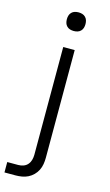

<svg xmlns="http://www.w3.org/2000/svg" viewBox="-153 -771 594 1035"><g transform="rotate(15 143.5 -253.5)"><path d="M-13 215V157H48Q63 157 77 152Q91 147 100.5 136Q110 125 114 110.5Q118 96 118 81V-520H182V81Q182 99 179 117Q176 135 168 151Q160 167 147 180Q134 193 118 201Q102 209 84 212Q66 215 48 215ZM150 -618Q139 -618 129 -621Q119 -624 111.5 -631.5Q104 -639 101 -649Q98 -659 98 -670Q98 -681 101 -691Q104 -701 111.5 -708.5Q119 -716 129 -719Q139 -722 150 -722Q161 -722 171 -719Q181 -716 188.5 -708.5Q196 -701 199 -691Q202 -681 202 -670Q202 -659 199 -649Q196 -639 188.5 -631.5Q181 -624 171 -621Q161 -618 150 -618Z"/></g></svg>

Font: Iosevka Aile Custom Light
Style: Regular
Weight: 300
Designer: Belleve Invis
Foundry: Belleve Invis
Version: Version 17.0.2; ttfautohint (v1.8.3)